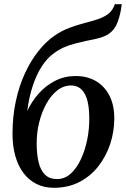

<svg xmlns="http://www.w3.org/2000/svg" viewBox="-20 -882 599 913"><path d="M559 -862 555 -835Q547.5 -794.5 535 -766.8Q522.5 -739 499 -722.2Q475.5 -705.5 433.5 -696.5Q424 -694.5 413 -692.2Q402 -690 389.5 -687.5Q365.5 -682 338.5 -675.2Q311.5 -668.5 284.2 -656.8Q257 -645 231.5 -625Q203.5 -604.5 178.8 -566.5Q154 -528.5 136.2 -475.2Q118.5 -422 109.5 -354.5Q131.5 -401 165.2 -438.5Q199 -476 243 -498.2Q287 -520.5 339.5 -520.5Q395.5 -520.5 436.8 -496Q478 -471.5 500.8 -426.5Q523.5 -381.5 523.5 -319Q523.5 -256 503.8 -196.8Q484 -137.5 447 -90.5Q410 -43.5 356.8 -16.2Q303.5 11 236 11Q189.5 11 153 -7.5Q116.5 -26 91.2 -59.8Q66 -93.5 52.8 -140.5Q39.5 -187.5 39.5 -245Q39.5 -327 55 -399.8Q70.5 -472.5 98.5 -533.2Q126.5 -594 163.5 -640.2Q200.5 -686.5 243 -715Q277 -737.5 311.5 -750.2Q346 -763 378.8 -771.5Q411.5 -780 439.5 -788.8Q467.5 -797.5 488.8 -811.5Q510 -825.5 521.5 -850.5L526 -862ZM318 -475.5Q282 -475.5 252 -451.8Q222 -428 200 -388Q178 -348 166 -298.8Q154 -249.5 154.5 -198Q154.5 -149 163.5 -111Q172.5 -73 193.8 -51.8Q215 -30.5 251 -30.5Q288 -30.5 316.5 -56.5Q345 -82.5 364.8 -125Q384.5 -167.5 394.8 -218.2Q405 -269 404.5 -319Q404.5 -398 382.5 -436.8Q360.5 -475.5 318 -475.5Z"/></svg>

Font: Merriweather 72pt Medium
Style: Italic
Weight: 500
Italic angle: -7.8°
Version: Version 2.101